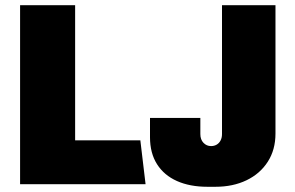

<svg xmlns="http://www.w3.org/2000/svg" viewBox="-20 -706 1129 736"><path d="M57 0V-686H268V-168H518L538 0ZM775 10Q708 10 658.5 -12Q609 -34 582 -76.5Q555 -119 555 -180V-254H748V-192Q748 -171 760 -158.5Q772 -146 789 -146Q801 -146 810.5 -151.5Q820 -157 825.5 -167.5Q831 -178 831 -192V-686H1036V-194Q1036 -132 1006.5 -86Q977 -40 925 -15Q873 10 806 10Z"/></svg>

Font: Chivo Medium Black
Style: Regular
Weight: 900
Version: Version 2.002